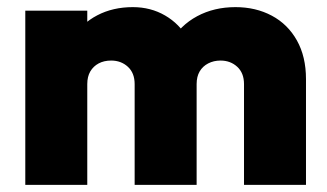

<svg xmlns="http://www.w3.org/2000/svg" viewBox="-20 -519 919 539"><path d="M51 0V-489H225V0ZM358 0V-283Q358 -314 339 -331.5Q320 -349 292 -349Q272 -349 257 -341Q242 -333 233.5 -318.5Q225 -304 225 -283L157 -310Q157 -369 183 -411Q209 -453 253 -476Q297 -499 353 -499Q403 -499 443.5 -475.5Q484 -452 508 -410Q532 -368 532 -311V0ZM665 0V-283Q665 -314 646 -331.5Q627 -349 599 -349Q580 -349 564.5 -341Q549 -333 540.5 -318.5Q532 -304 532 -283L430 -288Q432 -354 459 -401Q486 -448 533.5 -473.5Q581 -499 641 -499Q698 -499 743 -475Q788 -451 813.5 -405.5Q839 -360 839 -297V0Z"/></svg>

Font: Outfit ExtraBold
Style: Regular
Weight: 800
Designer: Rodrigo Fuenzalida
Foundry: fragTYPE
Version: Version 1.100;gftools[0.9.27]